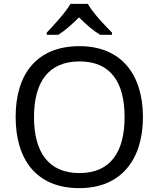

<svg xmlns="http://www.w3.org/2000/svg" viewBox="-20 -964 821 994"><path d="M435 -944H345C319 -899 259 -834 222 -795V-784H282C317 -806 353 -838 389 -874C425 -838 463 -805 498 -784H560V-795C522 -833 459 -899 435 -944ZM720 -358C720 -580 606 -725 392 -725C168 -725 61 -578 61 -359C61 -138 168 10 391 10C606 10 720 -137 720 -358ZM156 -358C156 -538 230 -646 392 -646C553 -646 625 -538 625 -358C625 -178 553 -68 391 -68C230 -68 156 -178 156 -358Z"/></svg>

Font: Noto Sans Cuneiform
Style: Regular
Weight: 400
Designer: Monotype Design Team
Foundry: Monotype Imaging Inc.
Version: Version 2.001